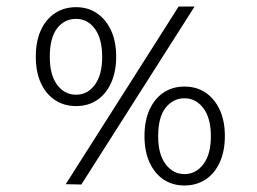

<svg xmlns="http://www.w3.org/2000/svg" viewBox="-20 -566 790 590"><path d="M214 -240Q177 -240 149 -258.5Q121 -277 105.5 -311Q90 -345 90 -392Q90 -439 105.5 -473Q121 -507 149 -525.5Q177 -544 214 -544Q250 -544 277.5 -525.5Q305 -507 321 -473Q337 -439 337 -392Q337 -345 321 -310.5Q305 -276 277.5 -258Q250 -240 214 -240ZM133 -391Q133 -336 155.5 -305.5Q178 -275 214 -275Q249 -275 271.5 -305.5Q294 -336 294 -391Q294 -447 271.5 -477.5Q249 -508 214 -508Q178 -508 155.5 -479Q133 -450 133 -391ZM547 4Q510 4 482.5 -14.5Q455 -33 439.5 -67Q424 -101 424 -148Q424 -195 439.5 -229Q455 -263 482.5 -281.5Q510 -300 547 -300Q584 -300 611.5 -281.5Q639 -263 655 -229Q671 -195 671 -148Q671 -101 655 -66.5Q639 -32 611 -14Q583 4 547 4ZM466 -147Q466 -92 489 -61.5Q512 -31 547 -31Q582 -31 605 -61.5Q628 -92 628 -147Q628 -203 605 -233.5Q582 -264 547 -264Q512 -264 489 -235Q466 -206 466 -147ZM578 -546 230 1 182 0 529 -546Z"/></svg>

Font: Josefin Sans Thin Light
Style: Regular
Weight: 300
Version: Version 2.000